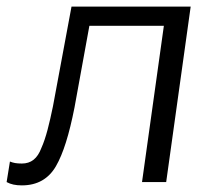

<svg xmlns="http://www.w3.org/2000/svg" viewBox="-66 -550 649 580"><path d="M204 -472H429L363 0H436L510 -530H150L94 -229C83 -176 73 -134 59 -103C47 -71 28 -56 0 -56C-17 -56 -26 -58 -36 -62L-46 0C-33 7 -19 10 0 10C47 10 81 -10 103 -48C125 -86 143 -144 159 -225Z"/></svg>

Font: Cheyenne Sans Light
Style: Italic
Weight: 300
Italic angle: -8.13011°
Designer: The Public Sans project authors (U.S. Web Design System), Libre Franklin designed by Pablo Impallari and Rodrigo Fuenzal
Foundry: The Cheyenne Sans Project Authors
Version: Version 2.007